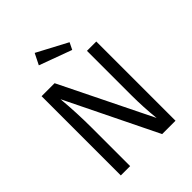

<svg xmlns="http://www.w3.org/2000/svg" viewBox="-249 -1042 1179 1179"><g transform="rotate(-45 340.5 -453.0)"><path d="M261 -906 459 -801 437 -756 225 -834ZM578 -688V0H462L172 -593Q184 -461 184 -332V0H103V-688H216L508 -94Q497 -199 497 -303V-688Z"/></g></svg>

Font: FiraGO Book
Style: Regular
Weight: 350
Designer: bBox Type
Foundry: bBox Type GmbH
Version: Version 1.001;PS 001.001;hotconv 1.0.88;makeotf.lib2.5.64775